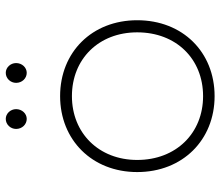

<svg xmlns="http://www.w3.org/2000/svg" viewBox="-68 -678 747 650"><g transform="rotate(-90 305.0 -352.5)"><path d="M228 -706C209 -706 194 -690 194 -671C194 -651 209 -635 228 -635C246 -635 261 -651 261 -671C261 -690 246 -706 228 -706ZM384 -706C365 -706 350 -690 350 -671C350 -651 365 -635 384 -635C402 -635 417 -651 417 -671C417 -690 402 -706 384 -706ZM305 -522C157 -522 48 -414 48 -261C48 -107 157 1 305 1C454 1 562 -107 562 -261C562 -414 454 -522 305 -522ZM305 -482C431 -482 521 -391 521 -261C521 -129 431 -38 305 -38C180 -38 89 -129 89 -261C89 -391 180 -482 305 -482Z"/></g></svg>

Font: Montserrat ExtraLight
Style: Regular
Weight: 250
Designer: Julieta Ulanovsky
Foundry: Julieta Ulanovsky
Version: Version 4.000